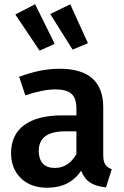

<svg xmlns="http://www.w3.org/2000/svg" viewBox="-20 -867 583 902"><path d="M505 -72 478 13Q432 9 404 -9Q376 -27 361 -65Q308 15 202 15Q124 15 78 -30Q32 -75 32 -148Q32 -234 94 -279.5Q156 -325 272 -325H339V-355Q339 -406 315.5 -426.5Q292 -447 240 -447Q183 -447 99 -419L70 -506Q169 -544 261 -544Q465 -544 465 -362V-140Q465 -109 474.5 -94.5Q484 -80 505 -72ZM339 -143V-250H286Q162 -250 162 -158Q162 -120 181 -99Q200 -78 237 -78Q302 -78 339 -143ZM237 -661 166 -629 52 -799 145 -847ZM393 -664 321 -634 216 -801 310 -847Z"/></svg>

Font: Fira Sans Medium
Style: Regular
Weight: 500
Designer: bBox Type GmbH & Carrois Corporate GbR & Edenspiekermann AG
Foundry: bBox Type GmbH & Carrois Corporate GbR & Edenspiekermann AG
Version: Version 4.301